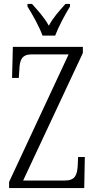

<svg xmlns="http://www.w3.org/2000/svg" viewBox="-20 -951 481 971"><path d="M195 -771H259C276 -816 310 -880 334 -918V-931H311C279 -895 250 -864 227 -821C203 -864 174 -895 142 -931H119V-918C143 -880 179 -816 195 -771ZM26 0H406L409 -157H375L373 -113C370 -64 359 -38 307 -38H97L399 -683V-714H45L41 -557H75L78 -601C80 -649 91 -676 141 -676H327L26 -31Z"/></svg>

Font: Noto Serif Bengali ExtraCondensed Light
Style: Regular
Weight: 300
Width: 2
Designer: Juan Bruce, Universal Thirst, Indian Type Foundry and the Monotype Design Team.
Foundry: Monotype Imaging Inc.
Version: Version 2.003